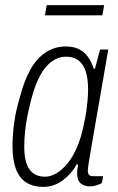

<svg xmlns="http://www.w3.org/2000/svg" viewBox="-20 -720 463 752"><path d="M150 12Q111 12 84 -4.5Q57 -21 43 -56.5Q29 -92 29 -147Q29 -193 36 -242Q43 -291 57 -336Q73 -400 98 -445.5Q123 -491 158.5 -514.5Q194 -538 237 -538Q269 -538 290 -527Q311 -516 325 -496.5Q339 -477 347 -451H352L372 -526H404L384 -410Q380 -384 372.5 -343Q365 -302 357 -255Q349 -208 341.5 -165Q334 -122 329 -91.5Q324 -61 324 -53Q324 -41 328.5 -35.5Q333 -30 346 -30H384L379 -3Q370 2 357.5 6Q345 10 332 10Q311 10 297 -1Q283 -12 282 -39Q282 -47 283 -56Q284 -65 286 -75L281 -77Q260 -39 225.5 -13.5Q191 12 150 12ZM156 -28Q179 -28 201.5 -41.5Q224 -55 244.5 -80Q265 -105 281.5 -143Q298 -181 308 -231Q314 -257 317.5 -281Q321 -305 323 -327Q325 -349 325 -370Q325 -411 316 -439.5Q307 -468 288 -483Q269 -498 238 -498Q209 -498 183 -479.5Q157 -461 137 -424Q117 -387 103 -333Q94 -299 87.5 -266.5Q81 -234 78 -204Q75 -174 75 -146Q75 -85 95.5 -56.5Q116 -28 156 -28ZM156 -660 163 -700H388L381 -660Z"/></svg>

Font: Archivo Condensed Thin
Style: Italic
Weight: 250
Width: 3
Italic angle: -10°
Designer: Hector Gatti
Foundry: Omnibus-Type
Version: Version 2.001